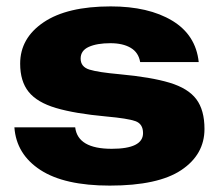

<svg xmlns="http://www.w3.org/2000/svg" viewBox="-20 -570 684 600"><path d="M323 10Q181 10 106 -39Q31 -88 25 -172H215Q223 -105 329 -105Q427 -105 427 -154Q427 -183 403 -191.5Q379 -200 312 -206Q214 -215 155 -232.5Q96 -250 69.5 -283Q43 -316 43 -371Q43 -451 116.5 -500.5Q190 -550 326 -550Q444 -550 518 -505.5Q592 -461 601 -376H418Q413 -406 388.5 -420.5Q364 -435 325 -435Q283 -435 257.5 -423.5Q232 -412 232 -387Q232 -361 259.5 -352.5Q287 -344 354 -338Q452 -329 510 -311.5Q568 -294 593.5 -260Q619 -226 619 -167Q619 -87 546.5 -38.5Q474 10 323 10Z"/></svg>

Font: Mona Sans Expanded ExtraBold
Style: Regular
Weight: 800
Width: 7
Designer: Deni Anggara
Foundry: GitHub
Version: Version 1.001; ttfautohint (v1.8.4.7-5d5b);gftools[0.9.33]